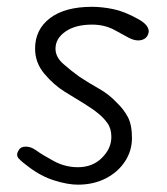

<svg xmlns="http://www.w3.org/2000/svg" viewBox="-20 -520 478 550"><path d="M203 9Q174 9 135.8 -3Q97.5 -15 62 -42Q43.5 -55.5 34 -65.5Q24.5 -75.5 33.5 -89.5Q39 -100 54 -100Q69 -100 84 -89Q101 -76.5 133.8 -58.8Q166.5 -41 203 -41Q245 -41 272 -67.8Q299 -94.5 299 -128Q299 -151.5 287.8 -167.2Q276.5 -183 262 -194.5Q246.5 -207.5 221 -223.2Q195.5 -239 165 -257.5Q134.5 -276.5 107.5 -308.2Q80.5 -340 80.5 -380.5Q80.5 -435.5 123.2 -468Q166 -500.5 243.5 -500.5Q272 -500.5 304.8 -493.8Q337.5 -487 376.5 -465Q396.5 -454 403 -441.8Q409.5 -429.5 402 -417Q395.5 -406.5 381 -404.5Q366.5 -402.5 348.5 -412Q336 -419 307.8 -434.2Q279.5 -449.5 243.5 -449.5Q196.5 -449.5 167.8 -429.8Q139 -410 139 -380.5Q139 -356.5 161.5 -336.8Q184 -317 207 -300.5Q237.5 -280.5 264.8 -265.2Q292 -250 315 -225.5Q334 -207.5 346 -185.2Q358 -163 358 -124.5Q358 -88 338 -57.5Q318 -27 283 -9Q248 9 203 9Z"/></svg>

Font: Edu VIC WA NT Hand Pre
Style: Regular
Weight: 400
Designer: Tina and Corey Anderson, Eben Sorkin, Mirko Velimirovic
Foundry: Google for Education
Version: Version 1.000